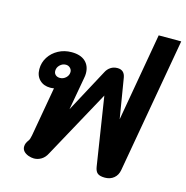

<svg xmlns="http://www.w3.org/2000/svg" viewBox="-118 -925 1011 1045"><g transform="rotate(15 387.5 -402.0)"><path d="M507 -35 447 -421 238 -39Q226 -15 206.5 -3Q187 9 165 9Q150 9 133 3Q97 -11 97 -40Q97 -59 112 -78Q119 -87 123 -110L172 -388Q160 -386 151 -386Q114 -386 91 -408.5Q68 -431 68 -469Q68 -506 87.5 -536.5Q107 -567 140.5 -585Q174 -603 215 -603Q265 -603 292 -578.5Q319 -554 319 -511Q319 -498 316 -484L283 -300L414 -544Q423 -562 439.5 -573Q456 -584 478 -584Q517 -584 524 -543L561 -318L648 -814H775L641 -54Q636 -24 615.5 -7Q595 10 565 10Q537 10 524 0Q511 -10 507 -35ZM236 -497Q236 -510 226 -519.5Q216 -529 202 -529Q183 -529 168.5 -515Q154 -501 154 -482Q154 -468 163.5 -459.5Q173 -451 188 -451Q207 -451 221.5 -464.5Q236 -478 236 -497Z"/></g></svg>

Font: Niramit
Style: Bold Italic
Weight: 700
Italic angle: -10°
Designer: Katatrad Aksorn Co.,Ltd.
Foundry: Cadson Demak Co.,Ltd.
Version: Version 1.001; ttfautohint (v1.6)